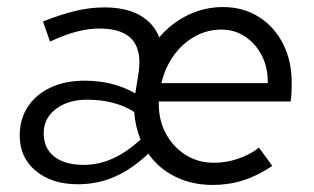

<svg xmlns="http://www.w3.org/2000/svg" viewBox="-20 -516 891 545"><path d="M201 7Q127 7 81.5 -31Q36 -69 36 -131Q36 -178 59 -213Q82 -248 123.5 -267.5Q165 -287 220 -287Q301 -287 364 -251L372 -301Q384 -368 357 -401.5Q330 -435 262 -435Q232 -435 198.5 -426.5Q165 -418 122 -398L102 -455Q152 -475 194 -485Q236 -495 276 -495Q337 -495 376.5 -473Q416 -451 432 -410Q467 -451 514 -473.5Q561 -496 613 -496Q670 -496 714 -468.5Q758 -441 783 -392.5Q808 -344 808 -281Q808 -268 807.5 -255Q807 -242 805 -228H431Q429 -180 449 -140.5Q469 -101 505 -77.5Q541 -54 587 -54Q622 -54 656 -65.5Q690 -77 715 -97L753 -45Q711 -17 670 -4Q629 9 584 9Q525 9 477.5 -14.5Q430 -38 401 -80Q355 -36 306 -14.5Q257 7 201 7ZM438 -280H740Q741 -323 723.5 -357.5Q706 -392 676 -412Q646 -432 608 -432Q568 -432 533 -412.5Q498 -393 473.5 -359Q449 -325 438 -280ZM218 -48Q260 -48 300 -66Q340 -84 379 -120Q364 -156 361 -198Q307 -233 227 -233Q173 -233 138.5 -206.5Q104 -180 104 -138Q104 -95 134 -71.5Q164 -48 218 -48Z"/></svg>

Font: Red Hat Text
Style: Italic
Weight: 300
Italic angle: -12°
Designer: Pentagram, MCKL
Foundry: Pentagram, MCKL
Version: Version 1.023